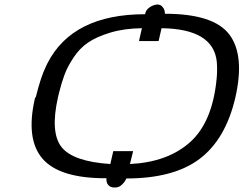

<svg xmlns="http://www.w3.org/2000/svg" viewBox="-20 -773 1079 851"><path d="M135 -338Q136 -340 137.5 -341.5Q139 -343 139 -344Q161 -432 182 -475L190 -492Q301 -710 623 -710Q626 -729 643 -740.5Q660 -752 677 -753Q691 -753 699 -744Q707 -735 709 -727Q711 -719 711 -712Q927 -712 996.5 -620Q1066 -528 1023 -340Q980 -156 865 -69Q750 18 540 18Q535 31 521.5 44.5Q508 58 492 58H488H486Q469 58 459.5 46.5Q450 35 452 17Q245 18 169 -69Q93 -156 135 -338ZM241 -359 237 -342Q202 -186 252.5 -121.5Q303 -57 469 -46L482 -103H570L556 -46Q722 -54 821.5 -142Q921 -230 940 -422Q944 -460 941 -498Q927 -645 696 -648L683 -591H596L609 -648Q530 -647 469 -628.5Q408 -610 370.5 -584.5Q333 -559 306 -518Q279 -477 266 -442Q253 -407 241 -359Z"/></svg>

Font: Coval
Style: Book Italic
Weight: 350
Foundry: Context Ltd
Version: Version 001.000